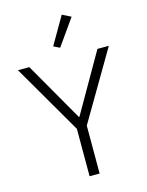

<svg xmlns="http://www.w3.org/2000/svg" viewBox="-137 -1025 848 1108"><g transform="rotate(-15 287.5 -471.0)"><path d="M257 0V-283L16 -698H84L286 -346H289L491 -698H559L317 -286V0ZM285 -760 248 -778 343 -942 395 -916Z"/></g></svg>

Font: Plexus Sans Light
Style: Regular
Weight: 300
Version: Version 2.001;PS 002.001;hotconv 1.0.70;makeotf.lib2.5.58329